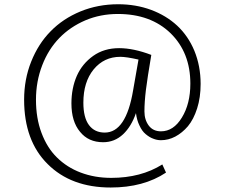

<svg xmlns="http://www.w3.org/2000/svg" viewBox="-20 -751 1047 886"><path d="M463.4 -139.2Q416.5 -139.2 390.6 -173.8Q364.7 -208.5 364.7 -277.3Q364.7 -372.6 412.1 -430.7Q460 -488.8 535.2 -488.8Q563 -488.8 619.1 -476.1L594.2 -334Q561.5 -139.2 463.4 -139.2ZM490.7 114.3Q642.6 114.3 746.1 45.4L729 7.8Q630.4 69.8 493.2 69.8Q417 69.8 352.5 45.4Q289.1 21.5 242.7 -24.4Q197.3 -68.8 171.4 -138.2Q146 -205.6 146 -291Q146 -375 174.8 -449.7Q203.1 -523.4 253.9 -575.7Q303.7 -627 374 -657.2Q443.4 -686.5 523.9 -686.5Q675.3 -686.5 767.1 -597.7Q858.4 -508.3 858.4 -365.2Q858.4 -272 819.3 -208.5Q780.8 -145 722.7 -145Q686.5 -145 666.5 -171.4Q646.5 -198.2 646.5 -236.8Q646.5 -279.8 653.3 -335.9Q660.2 -391.1 678.2 -497.6Q596.2 -528.8 529.8 -528.8Q460.4 -528.8 410.2 -493.2Q359.4 -457 334.5 -400.9Q309.6 -343.8 309.6 -273.9Q309.6 -190.4 349.1 -143.1Q387.7 -94.7 456.1 -94.7Q508.8 -94.7 547.9 -131.3Q585.9 -167 607.4 -229Q611.3 -196.8 623.5 -171.9Q635.3 -146 651.9 -132.3Q669.9 -117.2 686.5 -111.3Q704.1 -104 722.7 -104Q756.8 -104 788.6 -120.6Q820.8 -137.7 847.2 -168.5Q873.5 -200.2 889.6 -250.5Q905.8 -300.8 905.8 -363.8Q905.8 -446.3 877 -516.6Q848.6 -585 797.4 -632.8Q746.6 -679.7 676.8 -705.6Q606.4 -731.4 525.4 -731.4Q432.1 -731.4 351.1 -698.2Q270 -664.6 213.4 -606.4Q156.7 -548.8 124 -466.8Q91.3 -385.3 91.3 -291Q91.3 -101.6 199.7 5.9Q308.1 114.3 490.7 114.3Z"/></svg>

Font: My Font
Style: ExtraLight
Weight: 500
Designer: Vernon Adams
Foundry: newtypography
Version: Version 0.001